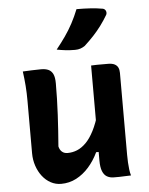

<svg xmlns="http://www.w3.org/2000/svg" viewBox="-56 -859 713 916"><g transform="rotate(-5 300.0 -401.0)"><path d="M152 -542Q173 -542 187 -535.5Q201 -529 208.5 -513.5Q216 -498 216 -469Q216 -432 215 -394.5Q214 -357 212 -318.5Q210 -280 207.5 -242.5Q205 -205 202 -168Q206 -151 216.5 -142Q227 -133 243 -133Q267 -133 289 -142Q311 -151 331.5 -171.5Q352 -192 370 -227Q388 -262 403 -315V-125H379Q360 -85 333 -54.5Q306 -24 272.5 -6.5Q239 11 200 11Q173 11 150 -1.5Q127 -14 110 -36Q93 -58 83.5 -86.5Q74 -115 74 -146Q74 -189 74 -230.5Q74 -272 74 -314Q74 -356 74 -397Q74 -436 71.5 -469Q69 -502 64 -539Q86 -540 107.5 -541Q129 -542 152 -542ZM472 -540Q492 -540 503.5 -534Q515 -528 520 -517.5Q525 -507 525 -492Q525 -423 525 -357.5Q525 -292 525 -227.5Q525 -163 525 -99Q525 -81 526 -63Q527 -45 529 -29Q531 -13 535 0Q520 0 506 1Q492 2 478.5 2Q465 2 452 2Q434 2 420 -6Q406 -14 398.5 -33Q391 -52 391 -84Q391 -161 391 -238.5Q391 -316 391 -391.5Q391 -467 391 -539Q406 -540 419 -540Q432 -540 445 -540Q458 -540 472 -540ZM345 -813Q382 -813 412 -811Q442 -809 471 -804Q481 -801 484.5 -792Q488 -783 484 -774Q468 -747 450.5 -723.5Q433 -700 413 -678.5Q393 -657 369 -635Q359 -628 347.5 -624Q336 -620 321 -620Q297 -620 275.5 -622.5Q254 -625 234 -629Q258 -659 278 -687.5Q298 -716 314.5 -747Q331 -778 345 -813Z"/></g></svg>

Font: Rec Mono Semicasual
Style: Bold
Weight: 700
Version: Version 1.085; ttfautohint (v1.8.4.7-5d5b)